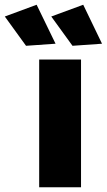

<svg xmlns="http://www.w3.org/2000/svg" viewBox="-98 -793 452 813"><path d="M0 0ZM67.9 -541H245.1V0H67.9ZM57.1 -772.9 137.2 -607.9 12.2 -599.1 -77.6 -723.1ZM254.4 -772.9 334 -607.9 209 -599.1 119.1 -723.1Z"/></svg>

Font: Argentum Sans
Style: Bold
Weight: 700
Designer: Julieta Ulanovsky (Modified by Cristiano Sobral)
Foundry: Julieta Ulanovsky
Version: Version 1.000; ttfautohint (v1.5.65-e2d9)